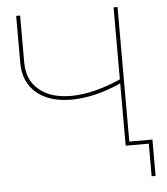

<svg xmlns="http://www.w3.org/2000/svg" viewBox="-58 -752 843 968"><g transform="rotate(-5 363.5 -267.5)"><path d="M302 -255Q189 -255 124.5 -310Q60 -365 60 -462V-700H80V-462Q80 -374 139 -324Q198 -274 301 -274Q360 -274 426.5 -291Q493 -308 563 -340L561 -319Q495 -288 428.5 -271.5Q362 -255 302 -255ZM553 0V-700H573V0ZM670 165V-9L679 0H553V-19H690V165Z"/></g></svg>

Font: Montserrat Thin
Style: Regular
Weight: 100
Designer: Julieta Ulanovsky
Foundry: Julieta Ulanovsky
Version: Version 9.000